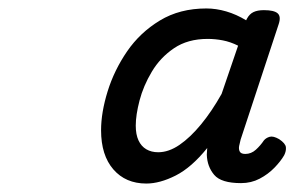

<svg xmlns="http://www.w3.org/2000/svg" viewBox="-20 -1065 696 454"><path d="M326 -631Q277 -631 248 -664.5Q219 -698 219 -757Q219 -799 234.5 -849Q250 -899 280.5 -943.5Q311 -988 358 -1016.5Q405 -1045 468 -1045Q491 -1045 515 -1038Q539 -1031 562 -1017L564 -1021Q570 -1032 579.5 -1036.5Q589 -1041 604 -1041Q628 -1041 636.5 -1033.5Q645 -1026 639 -1008L549 -735Q547 -728 545.5 -720Q544 -712 547 -706.5Q550 -701 560 -701Q574 -701 585 -711Q596 -721 604 -733Q609 -739 617.5 -741.5Q626 -744 640 -736Q655 -726 656 -717Q657 -708 652 -698Q644 -684 629 -668.5Q614 -653 594 -642.5Q574 -632 550 -632Q503 -632 486.5 -651.5Q470 -671 469 -699Q469 -704 469.5 -707.5Q470 -711 470 -715Q433 -669 395.5 -650Q358 -631 326 -631ZM301 -768Q301 -747 307.5 -733Q314 -719 326 -712Q338 -705 354 -705Q379 -705 404.5 -722.5Q430 -740 455.5 -771Q481 -802 504 -843L543 -957Q525 -966 507 -969.5Q489 -973 471 -973Q424 -973 391.5 -951Q359 -929 339 -895.5Q319 -862 310 -827.5Q301 -793 301 -768Z"/></svg>

Font: Playwrite CO
Style: Regular
Weight: 400
Designer: Veronika Burian, José Scaglione
Foundry: TypeTogether
Version: Version 1.000